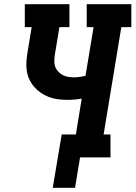

<svg xmlns="http://www.w3.org/2000/svg" viewBox="-20 -755 650 921"><path d="M233 146 276 -110H344L372 -282Q355 -279 337.5 -277.5Q320 -276 302 -276Q280 -276 257 -279Q234 -282 213.5 -290Q193 -298 175 -310.5Q157 -323 143 -339.5Q129 -356 120 -376Q111 -396 108 -418.5Q105 -441 107 -464Q109 -487 113 -510L132 -625H99V-735H313V-625H265L243 -492Q241 -478 240.5 -463Q240 -448 244.5 -435.5Q249 -423 258.5 -412.5Q268 -402 280 -395.5Q292 -389 306 -386.5Q320 -384 334 -384Q348 -384 362 -386Q376 -388 390 -391L429 -625H396V-735H610V-625H562L477 -110H510V0H364L340 146Z"/></svg>

Font: Iosevka Slab XBdExObl
Style: Regular
Weight: 800
Width: 7
Italic angle: -9°
Monospace: yes
Designer: Belleve Invis
Foundry: Belleve Invis
Version: Version 11.1.0; ttfautohint (v1.8.3)